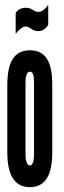

<svg xmlns="http://www.w3.org/2000/svg" viewBox="-20 -762 263 790"><path d="M103 8Q195 8 195 -133V-414Q195 -486.5 172.8 -520.8Q150.5 -555 103 -555Q55.5 -555 32.8 -520Q10 -485 10 -411V-136Q10 8 103 8ZM103 -81Q95 -81 90 -93.5Q85 -106 85 -126V-421Q85 -467 103 -467Q112 -467 116 -456.5Q120 -446 120 -421V-126Q120 -105.5 115.5 -93.2Q111 -81 103 -81ZM44.5 -623Q54.5 -636 65.5 -644.5Q76.5 -653 84.5 -653Q95.5 -653 108.5 -643.5Q121.5 -634 138.5 -634Q152 -634 162.2 -641.8Q172.5 -649.5 178.5 -659V-742Q174 -734.5 162.5 -723.8Q151 -713 138.5 -713Q127 -713 114.8 -721.5Q102.5 -730 85.5 -730Q59 -730 44.5 -709Z"/></svg>

Font: League Gothic Condensed
Style: Regular
Weight: 400
Width: 3
Designer: The League of Moveable Type
Version: Version 1.600; ttfautohint (v1.8.3)